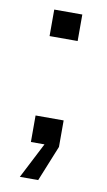

<svg xmlns="http://www.w3.org/2000/svg" viewBox="-76 -540 399 714"><g transform="rotate(10 123.0 -182.5)"><path d="M69.8 0V-100.1H175.8V0L121.1 134.8H51.8L121.1 0ZM69.8 -399.9V-500H175.8V-399.9Z"/></g></svg>

Font: TASA Orbiter Text
Style: Regular
Weight: 400
Designer: Weizhong Zhang
Version: Version 1.000;Glyphs 3.1.2 (3151)